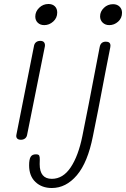

<svg xmlns="http://www.w3.org/2000/svg" viewBox="-20 -707 632 963"><path d="M157 -624Q157 -649 176.5 -668Q196 -687 223 -687Q243 -687 255 -675.5Q267 -664 267 -644Q267 -617 247 -599Q227 -581 202 -581Q182 -581 169.5 -593Q157 -605 157 -624ZM62 -30 150 -474Q152 -488 160.5 -495Q169 -502 182 -502Q196 -502 201.5 -494Q207 -486 205 -474L116 -31Q114 -19 105.5 -12.5Q97 -6 85 -6Q72 -6 66 -12.5Q60 -19 62 -30ZM482 -625Q482 -649 501 -667.5Q520 -686 547 -686Q567 -686 579.5 -674Q592 -662 592 -643Q592 -616 572.5 -598.5Q553 -581 528 -581Q508 -581 495 -593.5Q482 -606 482 -625ZM126 122Q126 93 133.5 80Q141 67 160 67Q174 67 177 74Q180 81 179.5 95Q179 109 179 116Q179 190 240 190Q296 190 334.5 132.5Q373 75 393 -24Q421 -161 465 -393L480 -471Q485 -498 511 -498Q534 -498 534 -478Q534 -472 533 -469Q512 -360 510 -352Q467 -124 446 -24Q420 108 365.5 172Q311 236 240 236Q190 236 158 206Q126 176 126 122Z"/></svg>

Font: Mali Light
Style: Italic
Weight: 300
Italic angle: -10°
Version: Version 1.000; ttfautohint (v1.6)